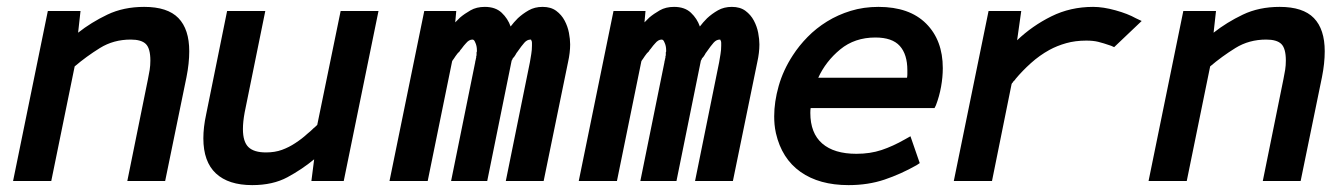

<svg xmlns="http://www.w3.org/2000/svg" viewBox="-20 -526 3890 558"><path d="M207 -431Q245 -461 292 -483.5Q339 -506 399 -506Q467 -506 498.5 -473.5Q530 -441 530 -377Q530 -342 522 -302L460 0H350L410 -296Q413 -310 415 -323Q417 -336 417 -350Q417 -385 404 -398Q391 -411 360 -411Q310 -411 270.5 -386.5Q231 -362 197 -333L129 0H18L119 -494H214Z M893 -63Q858 -34 815.5 -11Q773 12 713 12Q644 12 607.5 -22Q571 -56 571 -124Q571 -156 579 -193L640 -494H751L691 -199Q686 -172 686 -151Q686 -114 702 -98.5Q718 -83 753 -83Q779 -83 799.5 -90.5Q820 -98 838 -110Q858 -123 873 -137Q878 -141 882.5 -145Q887 -149 892 -154Q896 -157 902 -163L970 -494H1080L979 0H885Z M1303 -461 1317 -475Q1330 -486 1347.5 -496Q1365 -506 1389 -506Q1420 -506 1438 -489Q1456 -472 1464 -449Q1473 -461 1485 -473Q1499 -486 1516.5 -496Q1534 -506 1557 -506Q1581 -506 1596.5 -494.5Q1612 -483 1621 -466Q1630 -449 1633.5 -430.5Q1637 -412 1637 -397Q1637 -373 1631 -346L1560 0H1450L1520 -345Q1522 -357 1524 -369Q1526 -381 1526 -393Q1526 -398 1526 -402Q1526 -406 1524 -409Q1524 -410 1523 -411H1522Q1512 -411 1504 -402Q1501 -399 1495 -391Q1489 -383 1482 -373Q1481 -372 1481 -372Q1481 -371 1480 -370Q1479 -369 1479 -368Q1475 -361 1470 -356Q1469 -352 1467 -350L1396 0H1291L1361 -345V-347Q1362 -348 1362 -350V-352Q1363 -353 1363 -354Q1363 -357 1364 -359V-363Q1365 -365 1365 -365V-373Q1365 -375 1366 -376V-380Q1366 -393 1361 -403Q1358 -411 1353 -411Q1343 -411 1334 -400Q1329 -395 1321 -384Q1317 -380 1316 -377L1310 -371Q1306 -365 1304 -363L1298 -354Q1296 -352 1294 -348L1223 0H1112L1213 -494H1306Z M1853 -461 1867 -475Q1880 -486 1897.5 -496Q1915 -506 1939 -506Q1970 -506 1988 -489Q2006 -472 2014 -449Q2023 -461 2035 -473Q2049 -486 2066.5 -496Q2084 -506 2107 -506Q2131 -506 2146.5 -494.5Q2162 -483 2171 -466Q2180 -449 2183.5 -430.5Q2187 -412 2187 -397Q2187 -373 2181 -346L2110 0H2000L2070 -345Q2072 -357 2074 -369Q2076 -381 2076 -393Q2076 -398 2076 -402Q2076 -406 2074 -409Q2074 -410 2073 -411H2072Q2062 -411 2054 -402Q2051 -399 2045 -391Q2039 -383 2032 -373Q2031 -372 2031 -372Q2031 -371 2030 -370Q2029 -369 2029 -368Q2025 -361 2020 -356Q2019 -352 2017 -350L1946 0H1841L1911 -345V-347Q1912 -348 1912 -350V-352Q1913 -353 1913 -354Q1913 -357 1914 -359V-363Q1915 -365 1915 -365V-373Q1915 -375 1916 -376V-380Q1916 -393 1911 -403Q1908 -411 1903 -411Q1893 -411 1884 -400Q1879 -395 1871 -384Q1867 -380 1866 -377L1860 -371Q1856 -365 1854 -363L1848 -354Q1846 -352 1844 -348L1773 0H1662L1763 -494H1856Z M2616 -300Q2617 -305 2617 -310.5Q2617 -316 2617 -322Q2617 -368 2595 -392.5Q2573 -417 2524 -417Q2464 -417 2422 -382.5Q2380 -348 2358 -300ZM2446 12Q2361 12 2306.5 -26.5Q2252 -65 2235 -139Q2232 -153 2231 -164.5Q2230 -176 2230 -188Q2230 -230 2243 -276Q2256 -322 2284 -365Q2302 -393 2327 -418.5Q2352 -444 2383.5 -463.5Q2415 -483 2452.5 -494.5Q2490 -506 2533 -506Q2623 -506 2671.5 -457.5Q2720 -409 2720 -328Q2720 -302 2715 -274Q2710 -246 2700 -220L2696 -212H2336Q2335 -207 2335 -198Q2335 -139 2369.5 -109Q2404 -79 2469 -79Q2509 -79 2542 -90Q2575 -101 2610 -121L2626 -130L2653 -52L2644 -46Q2598 -20 2550.5 -4Q2503 12 2446 12Z M2920 -282 2863 0H2752L2853 -494H2948L2936 -409Q2980 -451 3035.5 -478.5Q3091 -506 3157 -506Q3186 -506 3222 -496Q3258 -486 3281 -473L3298 -465L3218 -389L3209 -393Q3186 -401 3171.5 -404.5Q3157 -408 3137 -408Q3105 -408 3078.5 -400.5Q3052 -393 3030 -381Q3001 -365 2976 -342.5Q2951 -320 2931 -296Q2931 -295 2928.5 -292.5Q2926 -290 2924 -288V-287Q2923 -286 2923 -286L2922 -285Q2921 -284 2921 -284V-283Q2920 -283 2920 -282Z M3507 -431Q3545 -461 3592 -483.5Q3639 -506 3699 -506Q3767 -506 3798.5 -473.5Q3830 -441 3830 -377Q3830 -342 3822 -302L3760 0H3650L3710 -296Q3713 -310 3715 -323Q3717 -336 3717 -350Q3717 -385 3704 -398Q3691 -411 3660 -411Q3610 -411 3570.5 -386.5Q3531 -362 3497 -333L3429 0H3318L3419 -494H3514Z"/></svg>

Font: Codetta
Style: Bold Italic
Weight: 700
Italic angle: -11°
Designer: Ulrich Proeller
Foundry: PROSA GmbH
Version: Version 2.00;September 29, 2018;FontCreator 11.5.0.2427 64-b